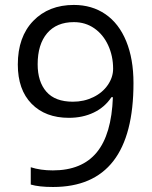

<svg xmlns="http://www.w3.org/2000/svg" viewBox="-20 -744 612 774"><path d="M518.1 -409.2Q518.1 9.8 193.8 9.8Q137.2 9.8 104 0V-69.8Q143.1 -57.1 192.9 -57.1Q310.1 -57.1 369.9 -129.6Q429.7 -202.1 435.1 -352.1H429.2Q402.3 -311.5 357.9 -290.3Q313.5 -269 257.8 -269Q163.1 -269 107.4 -325.7Q51.8 -382.3 51.8 -483.9Q51.8 -595.2 114 -659.7Q176.3 -724.1 277.8 -724.1Q350.6 -724.1 405 -686.8Q459.5 -649.4 488.8 -577.9Q518.1 -506.3 518.1 -409.2ZM277.8 -654.8Q208 -654.8 169.9 -609.9Q131.8 -564.9 131.8 -484.9Q131.8 -414.6 167 -374.3Q202.1 -334 273.9 -334Q318.4 -334 355.7 -352.1Q393.1 -370.1 414.6 -401.4Q436 -432.6 436 -466.8Q436 -518.1 416 -561.5Q396 -605 360.1 -629.9Q324.2 -654.8 277.8 -654.8Z"/></svg>

Font: QFn1     
Style: Regular
Weight: 400
Foundry: Ascender Corporation
Version: Version 1.10